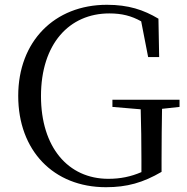

<svg xmlns="http://www.w3.org/2000/svg" viewBox="-20 -765 781 801"><path d="M449 -319 567 -309C569 -239 570 -171 570 -101V-47C526 -28 482 -19 432 -19C264 -19 151 -151 151 -364C151 -582 269 -709 436 -709C488 -709 528 -699 569 -676L598 -527H644L641 -687C579 -724 516 -745 426 -745C207 -745 56 -592 56 -365C56 -137 203 16 422 16C510 16 577 -3 654 -48V-100C654 -179 655 -247 656 -311L729 -319V-349H449Z"/></svg>

Font: NameLogos Serif 2
Style: Regular
Weight: 500
Version: Version 0.1